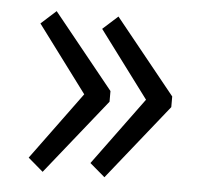

<svg xmlns="http://www.w3.org/2000/svg" viewBox="-39 -521 535 508"><g transform="rotate(5 228.0 -266.5)"><path d="M91.8 -53.7 51.8 -87.9 183.6 -267.6 51.8 -444.3 91.8 -480.5 252 -282.2V-253.9ZM255.9 -53.7 215.8 -87.9 347.7 -267.6 215.8 -444.3 255.9 -480.5 416 -282.2V-253.9Z"/></g></svg>

Font: Reddit Sans
Style: Regular
Weight: 400
Designer: Stephen Hutchings
Foundry: Reddit
Version: Version 1.014